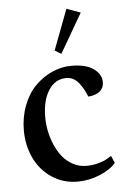

<svg xmlns="http://www.w3.org/2000/svg" viewBox="-50 -701 483 752"><g transform="rotate(-5 191.0 -325.0)"><path d="M294.4 -644 204.6 -489.3 179.7 -504.9 239.7 -663.6ZM265.1 -43.9Q287.6 -43.9 307.4 -49.1Q327.1 -54.2 337.9 -59.3Q348.6 -64.5 363.8 -74.2L376 -45.9Q356 -21.5 313.2 -3.4Q270.5 14.6 225.1 14.6Q168 14.6 123.3 -15.6Q78.6 -45.9 55.4 -95.2Q32.2 -144.5 32.2 -203.1Q32.2 -255.9 49.6 -301Q66.9 -346.2 96.2 -376Q125.5 -405.8 162.6 -422.6Q199.7 -439.5 239.3 -439.5Q296.9 -439.5 326.9 -417.7Q356.9 -396 356.9 -364.7Q356.9 -342.8 341.1 -329.3Q325.2 -315.9 295.4 -313.5Q289.1 -328.6 283 -340.3Q276.9 -352.1 266.8 -365.5Q256.8 -378.9 244.1 -386.2Q231.4 -393.6 215.8 -393.6Q171.9 -393.6 146 -353.5Q120.1 -313.5 120.1 -247.6Q120.1 -222.2 125.2 -195.1Q130.4 -168 141.8 -140.6Q153.3 -113.3 169.9 -92Q186.5 -70.8 211.2 -57.4Q235.8 -43.9 265.1 -43.9Z"/></g></svg>

Font: Neuton
Style: Regular
Weight: 400
Designer: Brian M Zick
Version: Version 1.3